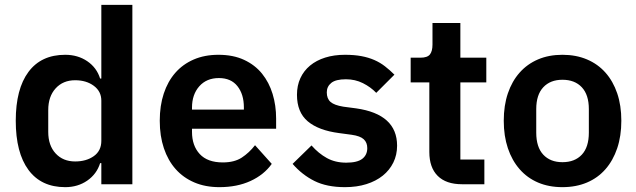

<svg xmlns="http://www.w3.org/2000/svg" viewBox="-20 -760 2622 792"><path d="M398 -87H393Q379 -42 340 -15Q301 12 249 12Q150 12 97.5 -59Q45 -130 45 -262Q45 -393 97.5 -463.5Q150 -534 249 -534Q301 -534 340 -507.5Q379 -481 393 -436H398V-740H526V0H398ZM290 -94Q336 -94 367 -116Q398 -138 398 -179V-345Q398 -383 367 -406Q336 -429 290 -429Q240 -429 209.5 -395.5Q179 -362 179 -306V-216Q179 -160 209.5 -127Q240 -94 290 -94Z M885 12Q827 12 781.5 -7.5Q736 -27 704.5 -62.5Q673 -98 656 -148.5Q639 -199 639 -262Q639 -324 655.5 -374Q672 -424 703 -459.5Q734 -495 779 -514.5Q824 -534 881 -534Q942 -534 987 -513Q1032 -492 1061 -456Q1090 -420 1104.5 -372.5Q1119 -325 1119 -271V-229H772V-216Q772 -159 804 -124.5Q836 -90 899 -90Q947 -90 977.5 -110Q1008 -130 1032 -161L1101 -84Q1069 -39 1013.5 -13.5Q958 12 885 12ZM883 -438Q832 -438 802 -404Q772 -370 772 -316V-308H986V-317Q986 -371 959.5 -404.5Q933 -438 883 -438Z M1403 12Q1328 12 1277 -13.5Q1226 -39 1187 -84L1265 -160Q1294 -127 1328.5 -108Q1363 -89 1408 -89Q1454 -89 1474.5 -105Q1495 -121 1495 -149Q1495 -172 1480.5 -185.5Q1466 -199 1431 -204L1379 -211Q1294 -222 1249.5 -259.5Q1205 -297 1205 -369Q1205 -407 1219 -437.5Q1233 -468 1259 -489.5Q1285 -511 1321.5 -522.5Q1358 -534 1403 -534Q1441 -534 1470.5 -528.5Q1500 -523 1524 -512.5Q1548 -502 1568 -486.5Q1588 -471 1607 -452L1532 -377Q1509 -401 1477 -417Q1445 -433 1407 -433Q1365 -433 1346.5 -418Q1328 -403 1328 -379Q1328 -353 1343.5 -339.5Q1359 -326 1396 -320L1449 -313Q1618 -289 1618 -159Q1618 -121 1602.5 -89.5Q1587 -58 1559 -35.5Q1531 -13 1491.5 -0.5Q1452 12 1403 12Z M1886 0Q1820 0 1785.5 -34.5Q1751 -69 1751 -133V-420H1674V-522H1714Q1743 -522 1753.5 -535.5Q1764 -549 1764 -576V-665H1879V-522H1986V-420H1879V-102H1978V0Z M2300 12Q2244 12 2199.5 -7Q2155 -26 2123.5 -62Q2092 -98 2075 -148.5Q2058 -199 2058 -262Q2058 -325 2075 -375Q2092 -425 2123.5 -460.5Q2155 -496 2199.5 -515Q2244 -534 2300 -534Q2356 -534 2401 -515Q2446 -496 2477.5 -460.5Q2509 -425 2526 -375Q2543 -325 2543 -262Q2543 -199 2526 -148.5Q2509 -98 2477.5 -62Q2446 -26 2401 -7Q2356 12 2300 12ZM2300 -91Q2351 -91 2380 -122Q2409 -153 2409 -213V-310Q2409 -369 2380 -400Q2351 -431 2300 -431Q2250 -431 2221 -400Q2192 -369 2192 -310V-213Q2192 -153 2221 -122Q2250 -91 2300 -91Z"/></svg>

Font: IBM Plex Sans KR SmBld
Style: Regular
Weight: 600
Designer: Mike Abbink; Paul van der Laan; Pieter van Rosmalen; Wujin Sim; Chorong Kim; Dohee Lee;
Foundry: Sandoll Inc.
Version: Version 1.002